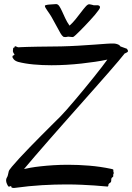

<svg xmlns="http://www.w3.org/2000/svg" viewBox="-20 -918 649 944"><path d="M537.1 -78.1Q536.6 -76.2 537.4 -74.7Q538.1 -73.2 538.6 -71.3Q539.1 -69.3 539.1 -66.9Q539.1 -64.5 537.1 -61Q536.1 -58.6 536.9 -53.7Q537.6 -48.8 532.2 -45.9Q529.3 -43.9 528.3 -41.7Q527.3 -39.6 527.1 -36.6Q526.9 -33.7 526.9 -30.5Q526.9 -27.3 525.9 -23.9Q524.4 -21 519.5 -18.1Q514.6 -15.1 513.2 -11.2Q512.7 -10.3 512.9 -8.5Q513.2 -6.8 512.7 -4.9Q512.2 -2.9 510.7 -1.7Q509.3 -0.5 505.9 -1Q501.5 -1 485.6 -2.7Q469.7 -4.4 443.8 -6.1Q418 -7.8 382.8 -9.5Q347.7 -11.2 305.2 -11.2Q250.5 -11.2 187 -7.6Q123.5 -3.9 51.8 5.9Q44.4 6.8 39.3 4.9Q34.2 2.9 35.2 -3.9Q22 2.4 20 -2.9Q19 -4.4 16.6 -8.5Q14.2 -12.7 12.2 -18.6Q10.3 -24.4 10 -31.5Q9.8 -38.6 14.2 -45.9Q17.1 -49.8 18.8 -57.1Q20.5 -64.5 22.9 -75.2Q23.9 -81.1 38.6 -98.6Q53.2 -116.2 75.7 -140.6Q98.1 -165 126 -193.6Q153.8 -222.2 181.6 -250.2Q209.5 -278.3 234.6 -303.2Q259.8 -328.1 276.9 -345.2Q288.1 -356.4 306.9 -377.7Q325.7 -398.9 348.1 -425.5Q370.6 -452.1 394.8 -481.4Q418.9 -510.7 440.9 -538.1Q462.9 -565.4 480.5 -588.4Q498 -611.3 507.8 -625Q481 -619.1 448.2 -614.3Q415.5 -609.4 379.9 -605.5Q344.2 -601.6 306.9 -599.4Q269.5 -597.2 232.9 -597.2Q187.5 -597.2 145 -601.1Q102.5 -605 68.8 -613.8Q53.7 -618.7 47.4 -626.7Q41 -634.8 41 -638.2Q41.5 -644.5 45.4 -645.3Q49.3 -646 50.8 -648.9Q51.8 -651.4 49.1 -653.8Q46.4 -656.2 44.9 -661.1Q42.5 -665.5 43.7 -671.6Q44.9 -677.7 44.9 -681.2Q44.9 -684.1 47.4 -683.3Q49.8 -682.6 50.8 -685.1Q50.8 -688 53.2 -689.9Q55.7 -691.9 60.1 -689Q64.5 -686.5 67.9 -685.8Q71.3 -685.1 79.1 -686Q89.4 -686.5 112.8 -687.3Q136.2 -688 165.5 -688.5Q194.8 -689 225.6 -689.2Q256.3 -689.5 280.8 -689.9Q323.2 -690.9 365.5 -693.4Q407.7 -695.8 442.9 -698.5Q478 -701.2 503.2 -702.9Q528.3 -704.6 537.1 -704.1Q545.4 -704.1 552.2 -702.1Q558.1 -700.7 563.7 -697.8Q569.3 -694.8 571.8 -689.9L604 -678.2Q609.9 -670.4 609.1 -665.8Q608.4 -661.1 595.2 -655.8Q592.8 -655.8 592.8 -654.8Q583.5 -642.6 562.3 -617.7Q541 -592.8 511.5 -558.8Q481.9 -524.9 446 -484.4Q410.2 -443.8 371.6 -400.4Q333 -356.9 293.9 -312.7Q254.9 -268.6 218.8 -227.3Q182.6 -186 151.6 -149.9Q120.6 -113.8 98.1 -86.9Q109.9 -89.8 130.6 -93.5Q151.4 -97.2 179.7 -100.3Q208 -103.5 242.4 -105.7Q276.9 -107.9 314.9 -107.9Q364.7 -107.9 418.7 -103.5Q472.7 -99.1 525.9 -87.9Q534.2 -86.4 536.4 -84.5Q538.6 -82.5 537.1 -78.1ZM353 -746.6Q349.1 -743.7 345 -739.7Q340.8 -735.8 336.9 -735.8Q335.9 -735.8 332.8 -736.1Q329.6 -736.3 325.9 -736.8Q322.3 -737.3 319.1 -737.5Q315.9 -737.8 314.9 -737.8Q313.5 -737.8 309.3 -736.8Q305.2 -735.8 303.7 -735.8Q302.7 -735.8 297.6 -736.1Q292.5 -736.3 291 -737.8Q286.6 -741.7 284.2 -744.4Q281.7 -747.1 277.3 -754.6Q272.9 -762.2 264.4 -778.1Q255.9 -793.9 238.8 -824.7Q231 -839.4 223.9 -849.6Q216.8 -859.9 211.7 -867.4Q206.5 -875 203.6 -880.1Q200.7 -885.3 200.7 -889.6Q200.7 -891.1 203.9 -892.3Q207 -893.6 211.4 -894.3Q215.8 -895 220.5 -895.5Q225.1 -896 228 -896Q236.3 -896 242.7 -897Q249 -897.9 255.9 -897.9Q264.6 -897.9 271.2 -888.2Q277.8 -878.4 284.9 -863Q292 -847.7 300.5 -828.9Q309.1 -810.1 321.8 -792Q336.9 -805.2 351.3 -823Q365.7 -840.8 378.2 -857.4Q390.6 -874 400.9 -885.5Q411.1 -897 418 -897Q419.4 -897 422.4 -896.5Q425.3 -896 428.7 -895.3Q432.1 -894.5 435.1 -893.8Q438 -893.1 439 -892.6Q441.9 -891.6 447.3 -892.1Q452.6 -892.6 458.3 -892.3Q463.9 -892.1 467.8 -889.9Q471.7 -887.7 471.7 -881.8Q471.7 -877.9 464.8 -868.2Q458 -858.4 447.3 -845.7Q436.5 -833 423.1 -818.4Q409.7 -803.7 396.5 -790Q383.3 -776.4 371.8 -764.9Q360.4 -753.4 353 -746.6Z"/></svg>

Font: Oregano
Style: Regular
Weight: 400
Version: Version 1.000